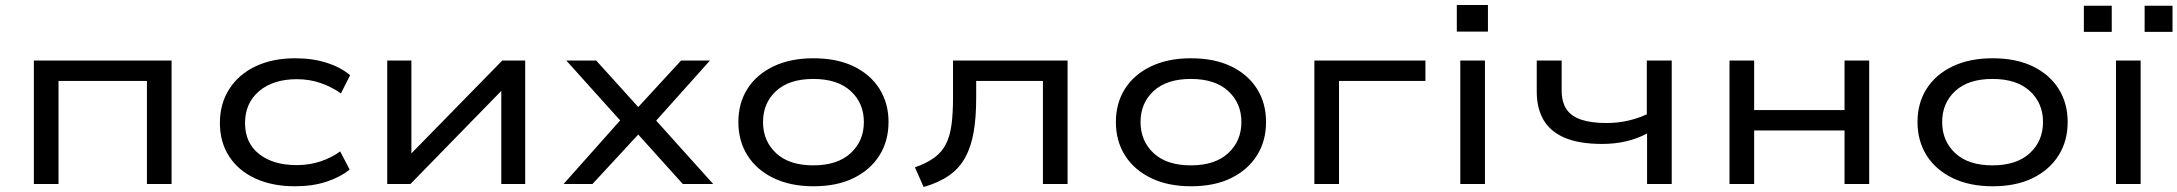

<svg xmlns="http://www.w3.org/2000/svg" viewBox="-20 -739 8744 771"><path d="M116 0V-496H669V0H570V-414H215V0Z M1164 9Q1074 9 1006 -22Q938 -53 900.5 -110.5Q863 -168 863 -245Q863 -323 901 -382Q939 -441 1007 -473Q1075 -505 1165 -505Q1235 -505 1291.5 -487Q1348 -469 1386 -437L1349 -364Q1312 -390 1267.5 -405.5Q1223 -421 1172 -421Q1077 -421 1020.5 -373Q964 -325 964 -245Q964 -165 1020.5 -120.5Q1077 -76 1171 -76Q1223 -76 1267.5 -91Q1312 -106 1346 -131L1384 -58Q1345 -27 1290 -9Q1235 9 1164 9Z M1535 0V-496H1632V-120H1629L1997 -496H2089V0H1993V-377H1996L1628 0Z M2243 0 2493 -281 2495 -228 2254 -496H2374L2545 -307H2541L2715 -496H2831L2592 -229L2594 -278L2844 0H2722L2541 -201H2545L2359 0Z M3247 9Q3154 9 3086 -24Q3018 -57 2981.5 -115Q2945 -173 2945 -249Q2945 -325 2981.5 -382.5Q3018 -440 3086 -472.5Q3154 -505 3246 -505Q3341 -505 3408 -472.5Q3475 -440 3511.5 -382.5Q3548 -325 3548 -249Q3548 -173 3511.5 -115Q3475 -57 3408 -24Q3341 9 3247 9ZM3246 -75Q3343 -75 3396 -124Q3449 -173 3449 -249Q3449 -325 3396 -373.5Q3343 -422 3246 -422Q3149 -422 3096.5 -373.5Q3044 -325 3044 -249Q3044 -173 3096.5 -124Q3149 -75 3246 -75Z M3689 12 3654 -67Q3702 -84 3732 -106Q3762 -128 3778.5 -160.5Q3795 -193 3801 -239Q3807 -285 3807 -348V-496H4267V0H4168V-414H3900V-345Q3900 -268 3890 -209.5Q3880 -151 3856.5 -107.5Q3833 -64 3792 -35Q3751 -6 3689 12Z M4763 9Q4670 9 4602 -24Q4534 -57 4497.5 -115Q4461 -173 4461 -249Q4461 -325 4497.5 -382.5Q4534 -440 4602 -472.5Q4670 -505 4762 -505Q4857 -505 4924 -472.5Q4991 -440 5027.5 -382.5Q5064 -325 5064 -249Q5064 -173 5027.5 -115Q4991 -57 4924 -24Q4857 9 4763 9ZM4762 -75Q4859 -75 4912 -124Q4965 -173 4965 -249Q4965 -325 4912 -373.5Q4859 -422 4762 -422Q4665 -422 4612.5 -373.5Q4560 -325 4560 -249Q4560 -173 4612.5 -124Q4665 -75 4762 -75Z M5258 0V-496H5704V-414H5357V0Z M5830 -612V-719H5955V-612ZM5844 0V-496H5943V0Z M6594 0V-203Q6557 -183 6511.5 -172Q6466 -161 6414 -161Q6322 -161 6264 -185.5Q6206 -210 6178.5 -257Q6151 -304 6151 -371V-496H6251V-377Q6251 -330 6270 -301Q6289 -272 6329.5 -258.5Q6370 -245 6431 -245Q6475 -245 6515.5 -254Q6556 -263 6593 -280V-496H6693V0Z M6925 0V-496H7024V-297H7387V-496H7486V0H7387V-215H7024V0Z M7982 9Q7889 9 7821 -24Q7753 -57 7716.5 -115Q7680 -173 7680 -249Q7680 -325 7716.5 -382.5Q7753 -440 7821 -472.5Q7889 -505 7981 -505Q8076 -505 8143 -472.5Q8210 -440 8246.5 -382.5Q8283 -325 8283 -249Q8283 -173 8246.5 -115Q8210 -57 8143 -24Q8076 9 7982 9ZM7981 -75Q8078 -75 8131 -124Q8184 -173 8184 -249Q8184 -325 8131 -373.5Q8078 -422 7981 -422Q7884 -422 7831.5 -373.5Q7779 -325 7779 -249Q7779 -173 7831.5 -124Q7884 -75 7981 -75Z M8477 0V-496H8576V0ZM8592 -611V-716H8704V-611ZM8348 -611V-716H8460V-611Z"/></svg>

Font: Nunito Sans 7pt Expanded
Style: Regular
Weight: 400
Width: 7
Designer: Vernon Adams
Foundry: Vernon Adams
Version: Version 3.101;gftools[0.9.27]